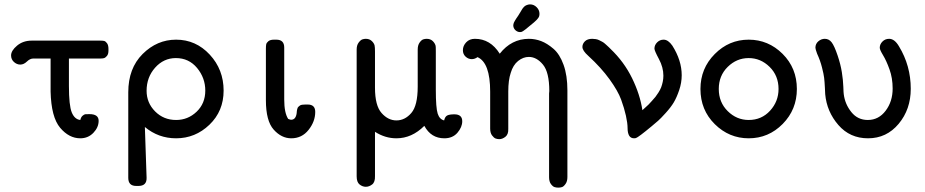

<svg xmlns="http://www.w3.org/2000/svg" viewBox="-20 -630 4239 880"><path d="M30.8 -376Q30.8 -397.9 58.3 -420.9Q85.9 -443.8 125 -443.8H439Q450.2 -443.8 457 -442.4Q463.9 -440.9 470.5 -431.9Q477.1 -422.9 477.1 -405.8V-397.9Q477.1 -381.8 470 -373.5Q462.9 -365.2 456.5 -363.5Q450.2 -361.8 440.9 -361.8H295.9V-235.8Q295.9 -147 308.8 -115Q321.8 -83 348.1 -80.1Q351.1 -93.3 358.6 -99.6Q366.2 -106 371.1 -106.4Q376 -106.9 388.2 -106.9H390.1Q432.1 -106.9 432.1 -76.2Q432.1 -46.4 408 -21.2Q383.8 3.9 348.1 3.9Q296.4 3.9 255.6 -44.4Q214.8 -92.8 211.9 -210V-361.8H132.8Q117.7 -361.8 103.3 -347.9Q88.9 -334 73 -334Q57.1 -334 43.9 -345.9Q30.8 -357.9 30.8 -376Z M567.9 185.1V-207Q567.9 -316.9 633.8 -382.6Q699.7 -448.2 787.1 -448.2Q877.9 -448.2 941.4 -379.6Q1004.9 -311 1004.9 -214.8Q1004.9 -120.6 939.9 -58.3Q875 3.9 787.1 3.9Q706.1 3.9 644 -47.9L651.9 185.1Q652.8 222.2 614.7 222.2H604Q567.9 222.2 567.9 185.1ZM651.9 -213.9Q651.9 -158.7 690.9 -119.4Q730 -80.1 787.1 -80.1Q841.3 -80.1 881.1 -117.9Q920.9 -155.8 920.9 -214.8Q920.9 -272.9 883.3 -318.4Q845.7 -363.8 786.1 -363.8Q730 -363.8 690.9 -319.8Q651.9 -275.9 651.9 -213.9Z M1198.7 -170.9V-407.2Q1198.7 -420.4 1200.2 -427.2Q1201.7 -434.1 1210.2 -441.2Q1218.8 -448.2 1235.8 -448.2H1246.6Q1282.7 -448.2 1282.7 -412.1V-173.8Q1282.7 -112.8 1300.8 -85Q1310.5 -81.1 1314 -81.1Q1335.9 -81.1 1339.8 -111.8Q1339.8 -112.8 1340.3 -118.4Q1340.8 -124 1341.3 -126Q1341.8 -127.9 1343.3 -133.1Q1344.7 -138.2 1347.7 -140.6Q1350.6 -143.1 1354.2 -146Q1357.9 -148.9 1364.3 -149.9Q1370.6 -150.9 1378.9 -150.9H1390.6Q1424.8 -150.9 1424.8 -117.2Q1424.8 -73.2 1394.3 -34.7Q1363.8 3.9 1314.9 3.9Q1270 3.9 1234.4 -35.9Q1198.7 -75.7 1198.7 -170.9Z M1614.7 178.2V-402.8Q1614.7 -422.9 1623.8 -434.8Q1632.8 -446.8 1640.9 -449.5Q1648.9 -452.1 1656.7 -452.1Q1672.9 -452.1 1683.3 -442.6Q1693.8 -433.1 1696.8 -421.9Q1698.7 -413.1 1698.7 -394V-228Q1698.7 -146 1728.8 -112.1Q1758.8 -78.1 1796.9 -78.1Q1835.9 -78.1 1865.2 -112.1Q1894.5 -146 1894.5 -232.9V-402.8Q1894.5 -422.9 1903.1 -434.8Q1911.6 -446.8 1919.7 -449.5Q1927.7 -452.1 1935.5 -452.1Q1952.6 -452.1 1963.1 -442.1Q1973.6 -432.1 1976.6 -419.9Q1977.5 -416 1977.5 -395V-219.2Q1977.5 -135.3 1986.1 -109.1Q1994.6 -83 2015.6 -78.1Q2019.5 -95.2 2029.5 -100.6Q2039.6 -106 2062.5 -106Q2098.6 -106 2098.6 -74.2Q2098.6 -47.4 2076.7 -21.7Q2054.7 3.9 2016.6 3.9Q1955.6 3.9 1924.8 -53.2Q1867.7 3.9 1796.9 3.9Q1745.1 3.9 1698.7 -25.9V176.8Q1699.7 204.6 1685.8 215.3Q1671.9 226.1 1656.7 226.1Q1641.6 226.1 1628.2 215.6Q1614.7 205.1 1614.7 178.2Z M2101.6 -399.9Q2101.6 -419.9 2116.7 -436Q2131.8 -452.1 2156.7 -452.1Q2227.5 -452.1 2270.5 -383.8Q2323.7 -451.7 2403.8 -452.1Q2432.6 -452.1 2460.2 -441.7Q2487.8 -431.2 2516.6 -406.5Q2545.4 -381.8 2563 -333Q2580.6 -284.2 2580.6 -215.8V181.2Q2580.6 201.2 2572 213.1Q2563.5 225.1 2555.7 227.5Q2547.9 230 2538.8 230Q2529.8 230 2521.7 227.5Q2513.7 225.1 2505.1 213.6Q2496.6 202.1 2496.6 182.1V-201.2Q2496.6 -203.1 2497.1 -207Q2497.6 -210.9 2497.6 -212.9Q2497.6 -298.8 2468.5 -334Q2439.5 -369.1 2403.8 -369.1Q2377.9 -369.1 2354.7 -350.6Q2331.5 -332 2320.8 -295.9Q2309.6 -262.7 2309.6 -210.9V-39.1Q2310.5 -14.2 2296.6 -3.2Q2282.7 7.8 2268.6 7.8Q2259.8 7.8 2251.7 4.9Q2243.7 2 2235.1 -9.5Q2226.6 -21 2226.6 -41V-210Q2226.6 -342.8 2168.5 -368.2Q2157.2 -359.4 2142.6 -358.9Q2126.5 -358.9 2114 -370.4Q2101.6 -381.8 2101.6 -399.9ZM2332.5 -514.2Q2332.5 -517.1 2333.5 -520.5Q2334.5 -523.9 2335.4 -526.4Q2336.4 -528.8 2339.6 -534.4Q2342.8 -540 2345.7 -544.4Q2348.6 -548.8 2355.2 -558.3Q2361.8 -567.9 2366.7 -577.1L2369.6 -582Q2372.6 -586.9 2374 -589.4Q2375.5 -591.8 2379.6 -596.4Q2383.8 -601.1 2387.7 -603.5Q2391.6 -606 2397.7 -607.9Q2403.8 -609.9 2409.7 -609.9Q2426.8 -609.9 2439.7 -596.9Q2452.6 -584 2452.6 -566.9Q2452.6 -561 2451.2 -555.9Q2449.7 -550.8 2445.6 -545.9Q2441.4 -541 2439.9 -539.1Q2438.5 -537.1 2432.6 -532.2L2426.8 -526.9Q2378.9 -485.8 2370.6 -483.9Q2367.7 -482.9 2363.8 -482.9Q2351.6 -482.9 2342 -491.9Q2332.5 -501 2332.5 -514.2Z M2649.4 -415Q2649.4 -429.2 2660.9 -440.7Q2672.4 -452.1 2694.3 -452.1Q2702.1 -452.1 2710.9 -450.7Q2719.7 -449.2 2726.6 -445.6Q2733.4 -441.9 2739.5 -439Q2745.6 -436 2752 -430.4Q2758.3 -424.8 2761.5 -421.9Q2764.6 -418.9 2771 -413.1Q2777.3 -407.2 2778.3 -405.8Q2840.3 -346.7 2877 -271.7Q2913.6 -196.8 2924.3 -125Q2925.3 -126 2937 -136.5Q2948.7 -147 2952.6 -150.9Q2956.5 -154.8 2967.5 -167Q2978.5 -179.2 2984.1 -186Q2989.7 -192.9 2998 -206.1Q3006.3 -219.2 3010.5 -230.2Q3014.6 -241.2 3017.6 -255.1Q3020.5 -269 3020.5 -283.2Q3020.5 -321.3 3000 -359.6Q2979.5 -397.9 2979.5 -407.2Q2979.5 -423.3 2991.9 -435.8Q3004.4 -448.2 3021.5 -448.2Q3042.5 -448.2 3061.5 -420.9Q3104.5 -353 3104.5 -285.2Q3104.5 -251 3093 -217Q3081.5 -183.1 3068.1 -160.6Q3054.7 -138.2 3031 -112.1Q3007.3 -85.9 2996.8 -76.9Q2986.3 -67.9 2967.3 -51.8Q2906.2 -1 2894.5 2.9Q2890.6 3.9 2886.7 3.9Q2870.6 3.9 2863.5 -8.5Q2856.4 -21 2856.4 -43Q2856.4 -64.9 2848.9 -99.4Q2841.3 -133.8 2826.9 -173.3Q2812.5 -212.9 2773.9 -266.4Q2735.4 -319.8 2676.3 -374Q2649.4 -397.9 2649.4 -415Z M3190.4 -222.2Q3190.4 -316.4 3255.9 -382.3Q3321.3 -448.2 3411.4 -448.2Q3501.5 -448.2 3566.9 -383.1Q3632.3 -317.9 3632.3 -222.2Q3632.3 -127.9 3567.4 -62Q3502.4 3.9 3411.6 3.9Q3321.8 3.9 3256.1 -61Q3190.4 -126 3190.4 -222.2ZM3411.6 -80.1Q3470.7 -80.1 3509.5 -122.6Q3548.3 -165 3548.3 -222.2Q3548.3 -283.2 3507.3 -323.5Q3466.3 -363.8 3411.4 -363.8Q3356.4 -363.8 3315.4 -323.5Q3274.4 -283.2 3274.4 -222.2Q3274.4 -161.1 3315.4 -120.6Q3356.4 -80.1 3411.6 -80.1Z M3717.3 -411.1Q3717.3 -429.2 3730.7 -440.7Q3744.1 -452.1 3760.3 -452.1Q3779.3 -452.1 3791.7 -436Q3804.2 -419.9 3819.3 -375Q3832.5 -335.9 3838.4 -299.6Q3844.2 -263.2 3845.2 -233.2Q3846.2 -203.1 3847.2 -198.2Q3853 -152.3 3882.1 -116.2Q3911.1 -80.1 3957.5 -80.1Q4007.3 -80.1 4039.3 -122.6Q4071.3 -165 4071.3 -224.1Q4071.3 -272 4056.9 -312Q4042.5 -352.1 4027.3 -377Q4012.2 -401.9 4012.2 -411.1Q4012.2 -427.2 4024.7 -439.7Q4037.1 -452.1 4055.2 -452.1Q4080.1 -452.1 4100.1 -418Q4154.3 -329.1 4154.3 -223.1Q4154.3 -128.9 4098.9 -62.5Q4043.5 3.9 3958.5 3.9Q3875.5 3.9 3822.5 -57.1Q3769.5 -118.2 3762.2 -198.2Q3762.2 -201.2 3760.7 -229Q3759.3 -256.8 3757.3 -273.4Q3755.4 -290 3747.3 -321.5Q3739.3 -353 3725.1 -383.8Q3717.3 -405.3 3717.3 -411.1Z"/></svg>

Font: CMU Typewriter Text
Style: Bold
Weight: 700
Version: Version 0.7.0